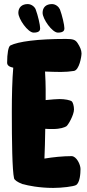

<svg xmlns="http://www.w3.org/2000/svg" viewBox="-20 -912 425 942"><path d="M145 -752C173 -752 177 -763 177 -773C177 -789 166 -837 155 -866C150 -879 134 -892 116 -892C88 -892 70 -876 70 -849C70 -819 117 -752 145 -752ZM264 -752C292 -752 296 -763 296 -773C296 -789 285 -837 274 -866C268 -879 253 -892 235 -892C206 -892 189 -876 189 -849C189 -819 236 -752 264 -752ZM331 -146C289 -146 240 -141 198 -134C200 -174 201 -225 202 -280C214 -279 227 -279 240 -279C276 -279 296 -287 305 -292C314 -297 343 -348 343 -375C343 -392 338 -408 333 -414C325 -421 298 -426 272 -426C260 -426 233 -424 204 -421V-474C204 -494 203 -527 201 -561C227 -560 254 -559 279 -559C302 -559 324 -561 343 -564C369 -569 380 -634 380 -650C380 -666 372 -683 361 -700C350 -717 339 -721 303 -721C163 -721 69 -708 31 -689C21 -684 15 -650 15 -604C15 -593 24 -585 37 -582L45 -580C40 -522 38 -443 38 -364C38 -221 40 -76 49 -37C51 -29 66 -18 88 -10C90 -9 92 -8 95 -8C115 -2 172 10 241 10C284 10 341 3 353 -4C372 -15 375 -61 375 -83C375 -105 355 -146 331 -146Z"/></svg>

Font: Manosque
Style: Regular
Weight: 400
Designer: Ariel Martín Pérez
Foundry: Ariel Martín Pérez
Version: Version 1.005;hotconv 1.0.109;makeotfexe 2.5.65596